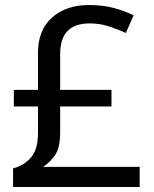

<svg xmlns="http://www.w3.org/2000/svg" viewBox="-20 -743 612 763"><path d="M334 -723Q389 -723 433 -711Q477 -699 511 -682L480 -612Q450 -626 413.5 -638Q377 -650 336 -650Q279 -650 249 -620.5Q219 -591 219 -525V-386H423V-320H219V-216Q219 -155 198 -125.5Q177 -96 151 -80H535V0H32V-74Q75 -85 103 -117Q131 -149 131 -215V-320H35V-386H131V-534Q131 -623 186.5 -673Q242 -723 334 -723Z"/></svg>

Font: Noto Sans Grantha
Style: Regular
Weight: 400
Designer: Monotype Design Team
Foundry: Monotype Imaging Inc.
Version: Version 2.003; ttfautohint (v1.8.4.7-5d5b)